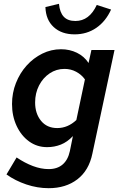

<svg xmlns="http://www.w3.org/2000/svg" viewBox="-20 -767 640 1006"><path d="M235 219Q176 219 118 199.5Q60 180 14 147L67 58Q110 87 152.5 103Q195 119 235 119Q280 119 308 95Q336 71 346 25L362 -54Q333 -23 299 -9.5Q265 4 227 4Q174 4 132.5 -26Q91 -56 67 -107.5Q43 -159 43 -222Q43 -280 63.5 -332Q84 -384 119.5 -423.5Q155 -463 201.5 -486Q248 -509 300 -509Q345 -509 383 -490.5Q421 -472 444 -437L459 -505H580L464 38Q446 126 385.5 172.5Q325 219 235 219ZM280 -96Q335 -96 380 -138L425 -351Q407 -376 379 -391Q351 -406 318 -406Q275 -406 240 -382.5Q205 -359 184.5 -319Q164 -279 164 -230Q164 -172 195 -134Q226 -96 280 -96ZM371 -587Q303 -587 261.5 -625Q220 -663 218 -730L289 -747Q293 -702 314 -679.5Q335 -657 375 -657Q448 -657 487 -741L562 -717Q534 -655 484.5 -621Q435 -587 371 -587Z"/></svg>

Font: Red Hat Mono SemiBold
Style: Italic
Weight: 600
Italic angle: -12°
Monospace: yes
Designer: Pentagram, MCKL
Foundry: MCKL
Version: Version 1.030